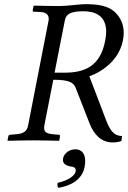

<svg xmlns="http://www.w3.org/2000/svg" viewBox="-20 -674 614 922"><path d="M387 -654C363 -654 303 -645 265 -645C227 -645 189 -646 144 -647L141 -645L137 -624C136 -620 138 -618 142 -618L179 -616C193 -615 214 -608 214 -584C214 -581 214 -577 213 -574L115 -72C110 -44 95 -32 54 -29L29 -27C24 -27 21 -24 20 -19L16 0L18 2C63 1 102 0 140 0C178 0 217 1 262 2L265 0L268 -19C269 -24 266 -27 262 -27L237 -29C205 -32 192 -39 192 -59C192 -63 192 -67 193 -72L236 -291C316 -291 333 -276 343 -253L411 -79C430 -32 463 10 521 10C535 10 552 8 563 3L566 -21C523 -21 506 -55 489 -98L409 -308C453 -322 549 -374 570 -479C573 -492 574 -505 574 -517C574 -550 564 -579 543 -604C506 -649 447 -654 387 -654ZM381 -620C432 -620 490 -602 490 -521C490 -509 488 -494 485 -478C461 -353 383 -325 290 -325H242L291 -574C296 -603 313 -620 381 -620ZM342 43C313 43 288 62 283 86C277 113 301 122 317 125C335 127 347 131 343 151C339 169 308 193 257 204C255 213 255 222 260 228C319 219 374 189 386 129C397 77 380 43 342 43Z"/></svg>

Font: Libertinus Serif
Style: Italic
Weight: 400
Italic angle: -12°
Designer: Philipp H. Poll, Khaled Hosny
Foundry: Caleb Maclennan
Version: Version 7.050;RELEASE